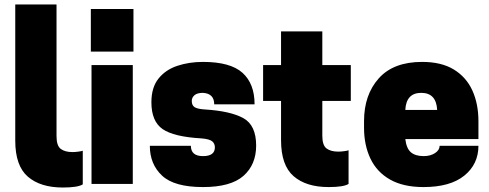

<svg xmlns="http://www.w3.org/2000/svg" viewBox="-20 -820 2178 856"><path d="M48 -800H232V-213Q232 -170 251 -156Q270 -142 303 -142Q315 -142 329.5 -144Q344 -146 349 -148V2Q327 16 260 16Q160 16 104 -32.5Q48 -81 48 -193Z M572 0H388V-530H572ZM575 -590H385V-780H575Z M885 14Q757 14 702.5 -37Q648 -88 648 -170H831Q831 -124 885 -124Q938 -124 938 -163Q938 -180 926 -190Q914 -200 878 -203Q755 -210 705 -244.5Q655 -279 655 -364Q655 -430 686.5 -469.5Q718 -509 770.5 -526.5Q823 -544 885 -544Q1007 -544 1061 -495.5Q1115 -447 1115 -355H935Q935 -403 885 -406Q859 -406 847 -395.5Q835 -385 835 -370Q835 -350 848 -342Q861 -334 893 -332Q1007 -325 1064.5 -293.5Q1122 -262 1122 -171Q1122 -86 1065.5 -36Q1009 14 885 14Z M1445 14Q1345 14 1289 -34.5Q1233 -83 1233 -195V-370H1153V-530H1233V-680H1417V-530H1544V-370H1417V-215Q1417 -172 1436 -158Q1455 -144 1488 -144Q1500 -144 1514.5 -146Q1529 -148 1534 -150V0Q1512 14 1445 14Z M1868 14Q1778 14 1719 -19.5Q1660 -53 1631.5 -113Q1603 -173 1603 -250V-280Q1603 -397 1668.5 -470.5Q1734 -544 1862 -544Q1948 -544 2003.5 -510Q2059 -476 2086 -416.5Q2113 -357 2113 -280V-200H1787Q1792 -158 1812 -141Q1832 -124 1869 -124Q1899 -124 1919.5 -137.5Q1940 -151 1940 -170H2113Q2113 -88 2050 -37Q1987 14 1868 14ZM1929 -330Q1925 -406 1858 -406Q1791 -406 1787 -330Z"/></svg>

Font: Tanohe Sans Black
Style: Regular
Weight: 900
Designer: Village Type and Design LLC & Cristiano Sobral
Foundry: Cooper Hewitt Smithsonian Design Museum
Version: Version 1.00;March 11, 2020;FontCreator 12.0.0.2522 64-bit; 